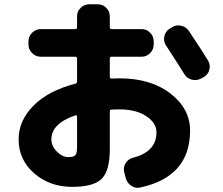

<svg xmlns="http://www.w3.org/2000/svg" viewBox="-20 -828 1040 897"><path d="M332 -289Q220 -251 220 -177Q220 -146 245.5 -120Q271 -94 300 -94Q324 -94 332 -103Q340 -112 340 -142V-283Q340 -291 332 -289ZM317 45Q212 45 139.5 -18.5Q67 -82 67 -177Q67 -264 136 -334Q205 -404 332 -437Q340 -439 340 -448V-555Q340 -563 331 -563H170Q147 -563 130 -580Q113 -597 113 -620V-635Q113 -658 130 -675Q147 -692 170 -692H331Q340 -692 340 -700V-752Q340 -775 357 -791.5Q374 -808 397 -808H437Q460 -808 476.5 -791.5Q493 -775 493 -752V-700Q493 -692 502 -692H642Q665 -692 681.5 -675Q698 -658 698 -635V-620Q698 -597 681.5 -580Q665 -563 642 -563H502Q493 -563 493 -555V-469Q493 -461 502 -461Q508 -461 520 -461.5Q532 -462 538 -462Q685 -462 776.5 -391Q868 -320 868 -218Q868 -2 635 48Q612 53 592.5 39.5Q573 26 567 2L560 -25Q555 -47 567 -66Q579 -85 601 -91Q711 -119 711 -210Q711 -254 663 -285.5Q615 -317 538 -317Q531 -317 519 -316.5Q507 -316 501 -316Q493 -316 493 -307V-132Q493 -30 455 7.5Q417 45 317 45ZM862 -684Q926 -588 952 -545Q964 -525 958 -502Q952 -479 932 -468L919 -461Q898 -450 875.5 -456Q853 -462 841 -482Q802 -545 756 -615Q743 -634 747.5 -657Q752 -680 771 -693L783 -700Q802 -713 825.5 -708Q849 -703 862 -684Z"/></svg>

Font: Rounded Mplus 1c ExtraBold
Style: Regular
Weight: 800
Version: Version 1.059.20150529